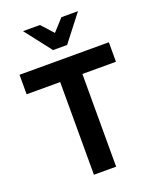

<svg xmlns="http://www.w3.org/2000/svg" viewBox="-168 -1032 915 1129"><g transform="rotate(-20 289.5 -468.0)"><path d="M359 -580H569V-702H10V-580H220V0H359ZM357 -936 290 -862 223 -936H117L245 -771H333L461 -936Z"/></g></svg>

Font: Geom SemiBold
Style: Bold
Weight: 600
Version: Version 1.102